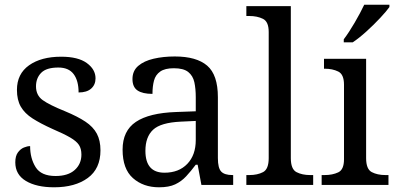

<svg xmlns="http://www.w3.org/2000/svg" viewBox="-20 -786 1684 816"><path d="M210 10Q135 10 90 -17Q45 -44 45 -96Q45 -123 56 -138Q67 -153 81.5 -159Q96 -165 108 -165Q108 -113 131.5 -75.5Q155 -38 216 -38Q269 -38 297.5 -63.5Q326 -89 326 -129Q326 -154 315.5 -170Q305 -186 278.5 -201.5Q252 -217 203 -238Q152 -261 118.5 -282.5Q85 -304 68.5 -332.5Q52 -361 52 -404Q52 -472 103.5 -508.5Q155 -545 240 -545Q312 -545 349 -518Q386 -491 386 -453Q386 -426 367.5 -409.5Q349 -393 314 -393Q314 -443 293 -471Q272 -499 228 -499Q177 -499 155 -476.5Q133 -454 133 -419Q133 -381 161.5 -360.5Q190 -340 257 -313Q310 -291 343 -269Q376 -247 391.5 -218Q407 -189 407 -147Q407 -69 353 -29.5Q299 10 210 10Z M656 10Q589 10 545 -29Q501 -68 501 -150Q501 -230 557.5 -268Q614 -306 729 -310L812 -313V-373Q812 -409 806 -436.5Q800 -464 780 -480Q760 -496 719 -496Q681 -496 661 -482Q641 -468 634.5 -443.5Q628 -419 628 -387Q586 -387 564.5 -401.5Q543 -416 543 -450Q543 -485 567.5 -506Q592 -527 633 -536.5Q674 -546 723 -546Q815 -546 860.5 -507Q906 -468 906 -373V-114Q906 -72 920 -57Q934 -42 968 -42H971V0H836L820 -86H812Q791 -58 771 -36.5Q751 -15 724.5 -2.5Q698 10 656 10ZM679 -52Q740 -52 776 -89.5Q812 -127 812 -191V-272L748 -269Q663 -265 630.5 -234.5Q598 -204 598 -145Q598 -52 679 -52Z M1027 0V-42H1040Q1074 -42 1098 -54.5Q1122 -67 1122 -114V-650Q1122 -694 1097.5 -706Q1073 -718 1040 -718H1027V-760H1216V-114Q1216 -67 1240 -54.5Q1264 -42 1298 -42H1311V0Z M1347 0V-42H1360Q1393 -42 1417.5 -53.5Q1442 -65 1442 -109V-426Q1442 -470 1417.5 -482Q1393 -494 1360 -494H1357V-536H1536V-114Q1536 -67 1560 -54.5Q1584 -42 1618 -42H1631V0ZM1441 -619Q1463 -648 1487.5 -690Q1512 -732 1528 -766H1635V-756Q1623 -739 1596 -710Q1569 -681 1537.5 -652.5Q1506 -624 1479 -606H1441Z"/></svg>

Font: Noto Serif Khitan Small Script
Style: Regular
Weight: 400
Designer: LIU Zhao, ZHANG Congyu, Kushim JIANG
Foundry: Guyu Beijing Co. Ltd.
Version: Version 1.000; ttfautohint (v1.8.4.7-5d5b)